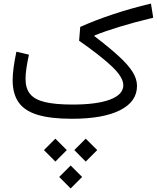

<svg xmlns="http://www.w3.org/2000/svg" viewBox="-20 -665 878 1075"><path d="M71.8 -375.5 142.1 -358.9Q123 -273.4 123 -222.7Q123 -170.4 148.4 -138.9Q173.8 -107.4 231.7 -93.5Q289.6 -79.6 385.7 -79.6Q522.9 -79.6 596.7 -107.7Q670.4 -135.7 670.4 -188Q670.4 -231 610.1 -289.6Q549.8 -348.1 422.9 -437L429.2 -514.2Q512.7 -551.8 613.5 -585.2Q714.4 -618.7 825.2 -645L837.9 -565.9Q727.5 -539.1 647.7 -514.6Q567.9 -490.2 508.8 -466.3V-462.4Q593.3 -397.9 645.8 -349.6Q698.2 -301.3 722.7 -262Q747.1 -222.7 747.1 -184.1Q747.1 -95.7 652.1 -47.9Q557.1 0 382.3 0Q264.2 0 191.2 -22Q118.2 -43.9 84.5 -91.6Q50.8 -139.2 50.8 -216.3Q50.8 -276.9 71.8 -375.5ZM396 175.3 460 111.3 524.4 175.3 460 239.7ZM226.1 175.3 290 111.3 354 175.3 290 239.7ZM311.5 325.7 375.5 261.7 439.9 325.7 375.5 390.1Z"/></svg>

Font: Estedad-FD Regular
Style: FD-Regular
Weight: 400
Designer: Amin Abedi
Version: Version 7.3